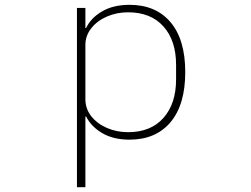

<svg xmlns="http://www.w3.org/2000/svg" viewBox="-20 -566 1040 796"><path d="M299 210V-533H334V-450H337Q357 -492 403.5 -519Q450 -546 517 -546Q626 -546 687 -474Q748 -402 748 -267Q748 -132 687 -59.5Q626 13 517 13Q450 13 404 -14Q358 -41 337 -83H334V210ZM710 -237V-297Q710 -398 657.5 -456.5Q605 -515 511 -515Q464 -515 423.5 -497.5Q383 -480 358.5 -449Q334 -418 334 -380V-155Q334 -115 358.5 -84Q383 -53 423.5 -35.5Q464 -18 511 -18Q605 -18 657.5 -77Q710 -136 710 -237Z"/></svg>

Font: IBM Plex Sans JP ExtraLight
Style: Regular
Weight: 200
Designer: Mike Abbink; Paul van der Laan; Pieter van Rosmalen; Wujin Sim; Yejin Wi; Jinhee Kim; Boomi Park; Yona Kim; Kichan Ma
Foundry: Sandoll Inc.
Version: Version 1.001